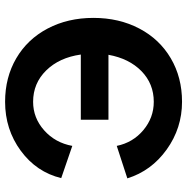

<svg xmlns="http://www.w3.org/2000/svg" viewBox="-10 -740 759 780"><g transform="rotate(90 370.0 -350.5)"><path d="M394 -710Q501 -710 587.9 -647.7Q674.8 -585.4 705.1 -487.8L573.2 -444.8Q559.6 -510.7 509 -553Q458.5 -595.2 394 -595.2Q320.8 -595.2 269.5 -545.2Q218.3 -495.1 203.1 -411.1H466.8V-298.8H202.1Q214.4 -211.4 266.6 -158.2Q318.8 -105 394 -105Q459.5 -105 510 -149.9Q560.5 -194.8 573.2 -264.2L704.1 -219.2Q679.7 -118.7 593 -54.9Q506.3 8.8 394 8.8Q294.9 8.8 217.3 -36.6Q139.6 -82 96.4 -164.1Q53.2 -246.1 53.2 -350.1Q53.2 -454.1 96.4 -536.4Q139.6 -618.7 217.3 -664.3Q294.9 -710 394 -710Z"/></g></svg>

Font: LT Superior
Style: Bold
Weight: 400
Designer: Daniel Lyons
Foundry: LyonsType
Version: Version 1.000